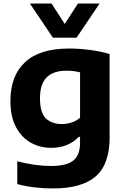

<svg xmlns="http://www.w3.org/2000/svg" viewBox="-20 -828 700 1078"><path d="M277.5 230Q229.5 230 178.2 224.5Q127 219 77 205.5V77.5Q128.5 91 177 97.5Q225.5 104 265 104Q353.5 104 391.5 73.5Q429.5 43 429.5 -25.5V-59.5H422Q394.5 -30 355.2 -14Q316 2 266.5 2Q205 2 153.2 -26.8Q101.5 -55.5 70 -114Q38.5 -172.5 38.5 -262Q38.5 -402.5 120.8 -479Q203 -555.5 367.5 -555.5Q424.5 -555.5 485.8 -547.5Q547 -539.5 595.5 -524.5V-56.5Q595.5 94 517.8 162Q440 230 277.5 230ZM327 -131.5Q354.5 -131.5 381.5 -140Q408.5 -148.5 429.5 -167V-422Q414.5 -426 394.8 -428.5Q375 -431 352.5 -431Q280 -431 242.2 -393.8Q204.5 -356.5 204.5 -276Q204.5 -194 238.2 -162.8Q272 -131.5 327 -131.5ZM277 -616.5 148 -808H269.5L343.5 -693.5L417.5 -808H539L410 -616.5Z"/></svg>

Font: Encode Sans SmExp
Style: Bold
Weight: 700
Width: 6
Designer: Multiple Designers
Foundry: Impallari Type
Version: Version 3.002; ttfautohint (v1.8.3) -l 8 -r 50 -G 200 -x 14 